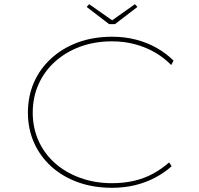

<svg xmlns="http://www.w3.org/2000/svg" viewBox="-20 -885 947 915"><path d="M514 10Q425 10 351.5 -16.5Q278 -43 224.5 -91.5Q171 -140 142 -205.5Q113 -271 113 -348Q113 -426 141.5 -491.5Q170 -557 224 -606.5Q278 -656 351.5 -683Q425 -710 515 -710Q575 -710 628.5 -696Q682 -682 727 -656.5Q772 -631 807 -596L796 -575Q763 -609 719.5 -634.5Q676 -660 624 -674Q572 -688 514 -688Q431 -688 362 -662.5Q293 -637 242 -591Q191 -545 163.5 -483Q136 -421 136 -348Q136 -276 163.5 -214.5Q191 -153 241.5 -108Q292 -63 362 -37.5Q432 -12 514 -12Q570 -12 619.5 -23.5Q669 -35 710.5 -58Q752 -81 786 -111L798 -93Q764 -62 719.5 -38.5Q675 -15 623.5 -2.5Q572 10 514 10ZM500 -770 393 -852 405 -865 522 -783H507L623 -865L635 -852L528 -770Z"/></svg>

Font: Lexend Peta Thin
Style: Regular
Weight: 250
Version: Version 1.007